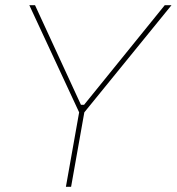

<svg xmlns="http://www.w3.org/2000/svg" viewBox="-20 -720 681 740"><path d="M234 0H254L305 -287L641 -700H615L304 -316H292L115 -700H93L285 -287Z"/></svg>

Font: Fixel Display 20240404 Thin
Style: Italic
Weight: 100
Italic angle: -10°
Designer: AlfaBravo + MacPaw
Foundry: Kyrylo Tkachov, Marchela Mozhyna, Serhii Makarenko, Maria Weinstein, Zakhar Kryvoshyya
Version: Version 1.211;Glyphs 3.2 (3225)